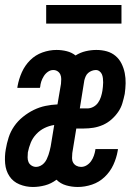

<svg xmlns="http://www.w3.org/2000/svg" viewBox="-28 -737 548 765"><path d="M103 8Q75 8 49.5 -2.5Q24 -13 9.5 -35Q-5 -57 -7.5 -85.5Q-10 -114 -5 -142Q-1 -166 6.5 -189.5Q14 -213 28.5 -234Q43 -255 63.5 -271.5Q84 -288 106.5 -299Q129 -310 153 -315Q177 -320 201 -321L215 -403Q216 -412 216 -422Q216 -432 212.5 -440Q209 -448 201.5 -453Q194 -458 184 -458Q173 -458 163 -451Q153 -444 146.5 -433.5Q140 -423 136.5 -412.5Q133 -402 132 -390Q131 -389 131 -388.5Q131 -388 131 -387H41Q41 -389 41.5 -390.5Q42 -392 42 -394Q47 -422 59 -449Q71 -476 92 -497Q113 -518 141 -528Q169 -538 197 -538Q218 -538 238 -533Q258 -528 273 -516Q292 -528 313.5 -533Q335 -538 356 -538Q378 -538 397.5 -532.5Q417 -527 432 -514.5Q447 -502 456 -484Q465 -466 469 -446Q473 -426 472.5 -405Q472 -384 469 -363Q465 -344 459.5 -325.5Q454 -307 442.5 -290.5Q431 -274 415.5 -260.5Q400 -247 381.5 -239Q363 -231 344 -228Q325 -225 306 -225H276L260 -127Q259 -117 259 -107Q259 -97 263.5 -89Q268 -81 276.5 -76.5Q285 -72 295 -72Q307 -72 317.5 -78.5Q328 -85 335 -95Q342 -105 346 -116.5Q350 -128 352 -140Q352 -141 352 -141.5Q352 -142 352 -143H442Q442 -141 441.5 -139.5Q441 -138 441 -136Q436 -107 423.5 -80Q411 -53 389 -32Q367 -11 338.5 -1.5Q310 8 282 8Q258 8 235.5 1.5Q213 -5 197 -21Q176 -5 151.5 1.5Q127 8 103 8ZM320 -305Q332 -305 343.5 -311Q355 -317 362.5 -327.5Q370 -338 374 -350.5Q378 -363 380 -375Q381 -383 382 -391.5Q383 -400 383 -408.5Q383 -417 382 -425.5Q381 -434 378 -441Q375 -448 368.5 -453Q362 -458 354 -458Q346 -458 338 -455Q330 -452 323.5 -446.5Q317 -441 313.5 -433Q310 -425 308 -417L290 -305ZM116 -72Q124 -72 132.5 -76Q141 -80 147.5 -87Q154 -94 158 -102.5Q162 -111 165 -119.5Q168 -128 170 -136.5Q172 -145 174 -154L188 -239Q168 -236 149.5 -227Q131 -218 116.5 -202.5Q102 -187 94.5 -168.5Q87 -150 83 -130Q82 -120 82 -110Q82 -100 85.5 -91.5Q89 -83 97.5 -77.5Q106 -72 116 -72ZM156 -643V-717H456V-643Z"/></svg>

Font: Iosevka Slab Medium
Style: Italic
Weight: 500
Italic angle: -9°
Monospace: yes
Designer: Belleve Invis
Foundry: Belleve Invis
Version: Version 11.1.0; ttfautohint (v1.8.3)